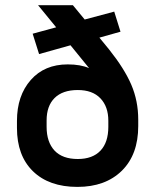

<svg xmlns="http://www.w3.org/2000/svg" viewBox="-20 -715 602 746"><path d="M490.2 -385.7Q517.1 -322.8 517.1 -250V-225.1Q517.1 -114.7 453.6 -51.8Q389.6 11.2 280.8 11.2Q170.4 11.2 107.9 -49.8Q45.9 -110.4 45.9 -217.8V-245.1Q45.9 -343.3 99.6 -404.3Q152.8 -464.8 243.2 -464.8Q293 -464.8 326.2 -450.2L253.9 -539.1L131.8 -504.9L106.9 -584L198.2 -608.9L127.9 -694.8H263.2L309.1 -639.2L423.8 -669.9L448.2 -591.8L366.2 -568.8L403.8 -522.9Q463.4 -448.2 490.2 -385.7ZM400.9 -246.1Q400.9 -300.8 370.1 -333Q339.4 -365.2 282.2 -365.2Q223.1 -365.2 191.9 -334Q161.1 -303.2 161.1 -247.1V-222.2Q161.1 -163.1 191.9 -129.9Q222.7 -97.2 282.2 -97.2Q339.8 -97.2 370.6 -129.9Q400.9 -162.1 400.9 -222.2Z"/></svg>

Font: D-DIN Exp
Style: DINExp-Bold
Weight: 700
Width: 7
Designer: Charles Nix
Foundry: Datto Inc.
Version: Version 1.00